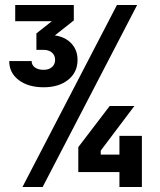

<svg xmlns="http://www.w3.org/2000/svg" viewBox="-20 -750 640 770"><path d="M155 -400Q93 -400 55 -429Q17 -458 17 -505H107Q107 -489 120 -479.5Q133 -470 155 -470Q176 -470 188.5 -481Q201 -492 201 -510Q201 -528 188.5 -539Q176 -550 156 -550H126V-616L188 -665H41V-730H276V-668L200 -608Q242 -602 266.5 -575.5Q291 -549 291 -510Q291 -460 253.5 -430Q216 -400 155 -400ZM70 0 449 -730H530L151 0ZM459 -130V-205H549V0H459V-60H294V-160L420 -325H519L384 -146V-130Z"/></svg>

Font: JetBrains Mono Extra Bold
Style: Regular
Weight: 800
Monospace: yes
Designer: Philipp Nurullin, Konstantin Bulenkov
Foundry: JetBrains
Version: 2.002